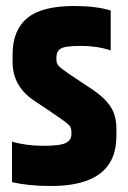

<svg xmlns="http://www.w3.org/2000/svg" viewBox="-20 -615 428 640"><path d="M22 -434Q22 -514 70.5 -554.5Q119 -595 227 -595Q301 -595 349 -580V-447Q304 -462 250.5 -462Q197 -462 182.5 -453Q168 -444 168 -424V-416Q168 -404 175.5 -395.5Q183 -387 208 -370L289 -316Q327 -291 347.5 -261Q368 -231 368 -186V-161Q368 5 150 5Q74 5 20 -8V-143Q67 -129 124 -129Q181 -129 199.5 -138.5Q218 -148 218 -167V-176Q218 -191 208 -200Q196 -212 93 -280Q22 -328 22 -408Z"/></svg>

Font: Khand
Style: Bold
Weight: 700
Designer: Devanagari: Sanchit Sawaria, Jyotish Sonowal; Latin: Satya Rajpurohit
Foundry: Indian Type Foundry
Version: Version 1.101;PS 1.0;hotconv 1.0.78;makeotf.lib2.5.61930; tt